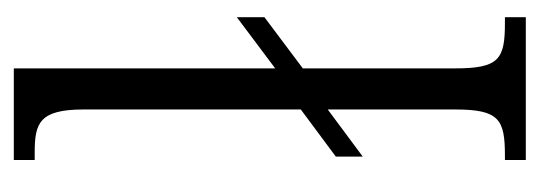

<svg xmlns="http://www.w3.org/2000/svg" viewBox="-278 -522 800 285"><g transform="rotate(-90 122.5 -380.0)"><path d="M27 0H239V-31H231C177 -31 163 -39 163 -105V-331L239 -388V-429L163 -372V-760H27V-729H38C82 -729 102 -722 102 -656V-334L32 -282V-242L102 -294V-105C102 -39 87 -31 33 -31H27Z"/></g></svg>

Font: Noto Serif Georgian ExtraCondensed Light
Style: Regular
Weight: 300
Width: 2
Designer: Monotype Design Team, Akaki Razmadze
Foundry: Google LLC
Version: Version 2.003